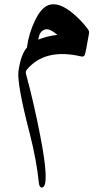

<svg xmlns="http://www.w3.org/2000/svg" viewBox="-20 -345 492 881"><path d="M155.8 -163.1Q192.4 -178.7 243.2 -185.1Q207.5 -215.3 187.5 -210Q160.2 -202.6 155.8 -163.1ZM103.5 -126.5Q111.8 -191.4 140.4 -250.5Q168.9 -309.6 202.1 -321.3Q249 -338.9 316.4 -282.2Q352.1 -252 381.3 -213.9Q390.1 -202.6 388.7 -192.9Q373.5 -105.5 369.6 -94.5Q365.7 -83.5 353 -85.9Q187 -125 103.5 -25.9Q96.2 -17.1 99.1 -6.3Q134.8 124 165 279.8Q210 511.2 172.9 515.6Q160.2 517.1 157.7 489.7Q148.4 393.1 116.2 266.6Q56.6 37.1 64.9 -20Q76.2 -96.7 103.5 -126.5Z"/></svg>

Font: Amiri Quran
Style: Regular
Weight: 400
Designer: Khaled Hosny
Version: Version 000.105